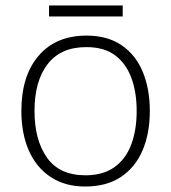

<svg xmlns="http://www.w3.org/2000/svg" viewBox="-20 -671 625 701"><path d="M527 -266Q527 -184 500.5 -122Q474 -60 421.5 -25Q369 10 291 10Q217 10 164.5 -25Q112 -60 85 -122Q58 -184 58 -266Q58 -394 121 -467.5Q184 -541 296 -541Q373 -541 424.5 -505.5Q476 -470 501.5 -408Q527 -346 527 -266ZM106 -266Q106 -160 151.5 -95.5Q197 -31 292 -31Q356 -31 397.5 -60.5Q439 -90 459 -143Q479 -196 479 -266Q479 -333 460 -385.5Q441 -438 401 -468.5Q361 -499 295 -499Q202 -499 154 -437Q106 -375 106 -266ZM428 -651V-611H159V-651Z"/></svg>

Font: Noto Kufi Arabic ExtraLight
Style: Regular
Weight: 200
Designer: Monotype Design Team, David Williams, Khaled Hosny
Foundry: Google LLC
Version: Version 2.109; ttfautohint (v1.8.4.7-5d5b)